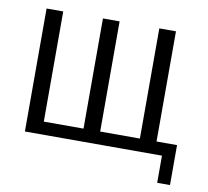

<svg xmlns="http://www.w3.org/2000/svg" viewBox="-69 -556 798 738"><g transform="rotate(10 330.0 -187.0)"><path d="M55 0V-480H120V-50H275V-480H340V-50H495V-480H560V-50H640V106H590V0Z"/></g></svg>

Font: Glametrix
Style: Regular
Weight: 500
Designer: gluk
Foundry: gluk
Version: Version 0.40